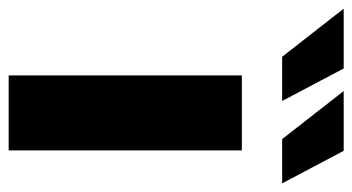

<svg xmlns="http://www.w3.org/2000/svg" viewBox="-309 -608 813 443"><g transform="rotate(90 97.5 -386.5)"><path d="M50 0V-538H223V0ZM197 -631 86 -773H224L299 -631ZM7 -631 -104 -773H34L109 -631Z"/></g></svg>

Font: Exo Thin ExtraBold
Style: Regular
Weight: 800
Version: Version 2.000